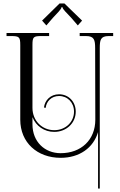

<svg xmlns="http://www.w3.org/2000/svg" viewBox="-20 -911 696 1118"><path d="M355 -891H327L225 -791L250 -763L287 -806C315 -837 336 -855 339 -870H343C346 -855 368 -837 396 -806L433 -763L458 -791ZM18 -719V-701H44C92 -701 98 -696 98 -648V-214C98 -81 197 8 333 8C442.7 8 523.7 -49.9 551 -142V187H561V-214V-572V-630C561 -678 565 -701 613 -701H639V-719H444V-701H481C529 -701 533.9 -678 534 -630L535 -214C535 -97 453 -19 333 -19C240 -19 169 -86 169 -187V-228.8C189.1 -177.4 237.7 -143 296 -143C366 -143 421 -194 421 -261C421 -319 379 -362 324 -362C274 -362 241 -327 236 -285L246 -283C250 -320 279 -352 324 -352C373 -352 411 -314 411 -261C411 -200 361 -153 296 -153C225 -153 169 -208 169 -283V-648C169 -696 174 -701 222 -701H266V-719Z"/></svg>

Font: FoglihtenNo04
Style: Regular
Weight: 500
Designer: gluk (gluksza@wp.pl)
Foundry: gluk (gluksza@wp.pl)
Version: Version 0.70